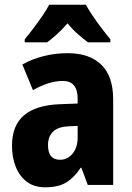

<svg xmlns="http://www.w3.org/2000/svg" viewBox="-20 -786 560 816"><path d="M268 -560Q360 -560 410.5 -511Q461 -462 461 -363V0H353L326 -73H323Q295 -31 261.5 -10.5Q228 10 172 10Q125 10 94 -13.5Q63 -37 47 -77Q31 -117 31 -166Q31 -253 82 -296Q133 -339 232 -343L310 -346V-366Q310 -442 247 -442Q218 -442 187 -432.5Q156 -423 120 -403L75 -512Q116 -535 165 -547.5Q214 -560 268 -560ZM271 -249Q226 -247 205 -226Q184 -205 184 -169Q184 -107 235 -107Q267 -107 288.5 -133Q310 -159 310 -203V-251ZM345 -766Q363 -733 391.5 -693.5Q420 -654 449 -619V-606H354Q335 -620 311.5 -640.5Q288 -661 267 -687Q244 -660 221 -639.5Q198 -619 180 -606H85V-619Q101 -638 121.5 -665Q142 -692 160.5 -719Q179 -746 189 -766Z"/></svg>

Font: Noto Sans Telugu Condensed ExtraBold
Style: Regular
Weight: 800
Width: 3
Designer: Jelle Bosma - Monotype Design Team
Foundry: Monotype Imaging Inc.
Version: Version 2.005; ttfautohint (v1.8.4.7-5d5b)